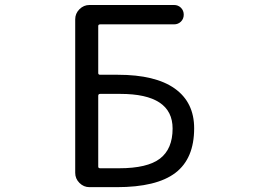

<svg xmlns="http://www.w3.org/2000/svg" viewBox="-20 -775 1040 774"><path d="M376 -480.5Q376 -473.6 383.8 -473.6H455.1Q606.4 -473.6 684.6 -418Q762.7 -362.3 762.7 -257.8Q762.7 -135.7 687 -78.1Q611.3 -20.5 450.2 -20.5H340.8Q317.4 -20.5 300.3 -37.6Q283.2 -54.7 283.2 -78.1V-697.3Q283.2 -720.7 300.3 -737.8Q317.4 -754.9 340.8 -754.9H681.6Q698.2 -754.9 709.5 -743.7Q720.7 -732.4 720.7 -715.8Q720.7 -699.2 709.5 -688Q698.2 -676.8 681.6 -676.8H383.8Q376 -676.8 376 -669.9ZM383.8 -396.5Q376 -396.5 376 -388.7V-103.5Q376 -96.7 383.8 -96.7H460Q574.2 -96.7 625 -135.7Q675.8 -174.8 675.8 -256.8Q675.8 -396.5 464.8 -396.5Q463.9 -396.5 461.9 -396.5Z"/></svg>

Font: Rounded Mgen+ 1m regular
Style: Regular
Weight: 400
Designer: [Source Han Sans]
Ryoko NISHIZUKA  (kana & ideographs); Paul D. Hunt (Latin, Greek & Cyrillic); Wenlong ZHANG  (bopomofo
Version: Version 1.059.20150602